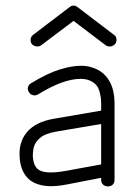

<svg xmlns="http://www.w3.org/2000/svg" viewBox="-20 -655 488 689"><path d="M367 14Q357 14 350 7.5Q343 1 343 -9V-17L220 7Q174 16 142 12Q110 8 88 -8Q72 -21 62.5 -40.5Q53 -60 51 -85Q45 -143 76.5 -180.5Q108 -218 174 -229L343 -258V-286Q343 -306 336.5 -328.5Q330 -351 310 -362Q294 -372 269 -372Q207 -372 116 -316Q107 -311 98 -313.5Q89 -316 84 -324Q78 -333 80.5 -342.5Q83 -352 91 -356Q150 -392 194 -405.5Q238 -419 269 -419Q290 -419 305.5 -414.5Q321 -410 332 -404Q361 -388 376 -357.5Q391 -327 391 -286V-9Q391 1 384.5 7.5Q378 14 367 14ZM212 -41 343 -65V-210L183 -183Q142 -176 123.5 -160Q105 -144 101 -125.5Q97 -107 98 -90Q101 -59 117 -47Q141 -29 212 -41ZM127 -492Q120 -487 110.5 -488.5Q101 -490 94 -497Q89 -505 90 -514.5Q91 -524 99 -530L229 -629Q244 -641 259 -629L389 -530Q397 -525 398 -515Q399 -505 393 -497Q387 -490 377.5 -488.5Q368 -487 360 -492L244 -580Z"/></svg>

Font: Kurewa Gothic CJK TC Regular
Style: Regular
Weight: 400
Designer: Max Yao
Foundry: Max-Everyday
Version: Version 1.071; ttfautohint (v1.8.3)